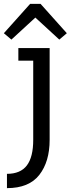

<svg xmlns="http://www.w3.org/2000/svg" viewBox="-39 -749 366 994"><path d="M56 -435V-500H218V-25Q218 88 164.5 156.5Q111 225 -3 225V151Q67 151 100 107.5Q133 64 133 -25V-435ZM171 -729 307 -577 268 -544 144 -658 20 -544 -19 -577 117 -729Z"/></svg>

Font: Cherry Swash
Style: Regular
Weight: 400
Designer: Kasatkina Nataliya
Foundry: Nataliya Kasatkina
Version: Version 1.001